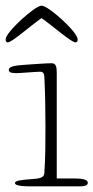

<svg xmlns="http://www.w3.org/2000/svg" viewBox="-29 -660 331 680"><path d="M172 -401C172 -422 170 -436 154 -436C137 -436 94 -433 65 -431C19 -428 2 -424 2 -412C2 -401 20 -401 30 -401C42 -401 99 -406 113 -406C124 -406 127 -400 128 -389C131 -329 132 -274 132 -213C132 -165 132 -98 128 -47C127 -33 117 -28 88 -26C44 -23 24 -20 24 -12C24 0 61 0 93 0H252C266 0 282 -1 282 -13C282 -24 263 -28 234 -28H172ZM238 -510C243 -510 246 -512 246 -521C246 -546 143 -640 118 -640C95 -640 -9 -546 -9 -521C-9 -512 -6 -510 -1 -510C13 -510 72 -563 118 -596C164 -563 224 -510 238 -510Z"/></svg>

Font: Life Savers
Style: Regular
Weight: 400
Designer: Pablo Impallari, Rodrigo Fuenzalida, Brenda Gallo
Foundry: Pablo Impallari, Rodrigo Fuenzalida, Brenda Gallo
Version: Version 3.000